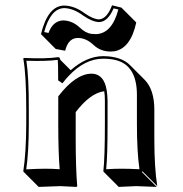

<svg xmlns="http://www.w3.org/2000/svg" viewBox="-20 -653 696 732"><path d="M357.9 -579.1Q387.7 -581.1 407.2 -632.8L442.9 -624L499.5 -567.4Q478 -468.3 416 -457.5Q409.2 -456.5 402.3 -456.5Q363.8 -456.5 337.9 -480.5Q335.4 -482.9 333.5 -484.4Q307.6 -507.8 277.3 -508.3Q243.2 -508.3 230.5 -466.8Q229.5 -462.9 228.5 -459.5L192.4 -466.3L136.2 -522.9Q162.6 -630.9 224.1 -631.8Q264.2 -631.3 303.2 -602.1Q335.4 -579.6 357.9 -579.1ZM568.4 -123.5Q568.4 -12.7 579.6 56.6L522.9 0L521 2.9L577.6 59.6Q576.2 59.6 499.5 56.6L432.6 59.6L376 2.9L374 0Q379.9 -54.2 379.9 -180.2V-269Q379.9 -289.6 377.4 -305.2Q324.2 -298.3 268.6 -225.6V-123.5Q268.6 -11.7 274.4 56.6L271.5 59.6Q270 59.6 209.5 56.6L127.4 59.6L70.8 2.9L68.8 0Q79.6 -70.3 80.1 -180.2V-234.9Q80.1 -367.7 68.8 -429.2L70.8 -432.1Q156.2 -428.2 201.2 -435.1Q205.1 -434.6 207 -433.1Q209 -429.7 210 -424.8L249.5 -385.3Q310.1 -438.5 373 -439Q441.9 -438.5 475.6 -404.8L532.2 -348.1Q568.4 -310.5 568.4 -234.4ZM502 -180.2V-291Q502 -404.8 419.9 -424.3Q398.9 -429.2 373 -429.2Q303.2 -429.2 240.7 -362.3Q231.4 -352.5 224.1 -342.8L217.8 -335.4L201.7 -346.7V-352.1Q201.7 -412.6 200.2 -423.3L199.7 -424.8Q158.2 -418.9 80.6 -421.4Q90.3 -356.9 89.8 -234.9V-180.2Q89.8 -74.2 80.1 -7.3Q124.5 -9.8 152.8 -9.8Q179.7 -9.8 207.5 -7.8Q202.1 -74.2 202.1 -180.2V-285.2L204.1 -288.1Q268.6 -371.1 328.1 -372.1Q383.8 -372.1 389.2 -287.6Q389.6 -278.3 390.1 -269V-180.2Q390.1 -58.1 384.8 -7.8Q416 -9.8 442.9 -9.8Q471.2 -9.8 511.7 -7.8Q502 -74.7 502 -180.2ZM357.9 -568.8Q331.1 -569.8 296.9 -593.8Q259.3 -621.6 224.1 -622.1Q172.4 -620.1 148.4 -530.8L165 -527.3Q181.6 -573.7 221.2 -575.2Q255.9 -574.2 283.7 -548.3Q306.2 -526.9 328.1 -523.9Q336.9 -522.9 346.2 -522.9Q406.7 -524.9 431.2 -616.7L413.1 -621.1Q391.1 -569.8 357.9 -568.8Z"/></svg>

Font: Linux Biolinum Shadow O
Style: Bold
Weight: 700
Designer: Philipp H. Poll
Foundry: Philipp H. Poll
Version: Version 0.9.2